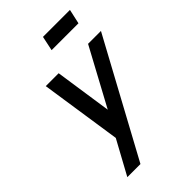

<svg xmlns="http://www.w3.org/2000/svg" viewBox="-271 -812 1117 1117"><g transform="rotate(-45 288.0 -253.0)"><path d="M535 -715H313L294 -625H515ZM83 209H191L576 -501H470L280 -149L228 -501H122L197 0Z"/></g></svg>

Font: Advent Pro
Style: Bold Italic
Weight: 700
Italic angle: -12°
Designer: VivaRado, Andreas Kalpakidis
Foundry: VivaRado, Andreas Kalpakidis
Version: Version 3.000